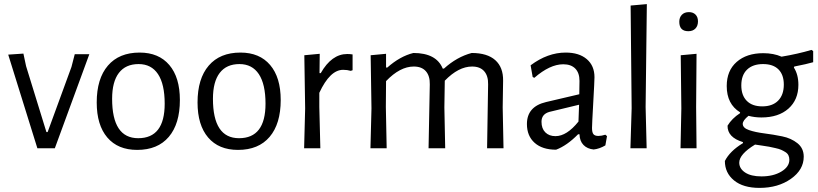

<svg xmlns="http://www.w3.org/2000/svg" viewBox="-20 -722 3982 935"><path d="M94 -461 107 -400 206 -79H212L328 -396L344 -458H415L247 0H162L20 -456Z M660 -466Q753 -466 804.5 -405.5Q856 -345 856 -235Q856 -119 802 -55.5Q748 8 648 8Q554 8 502.5 -52.5Q451 -113 451 -223Q451 -339 505.5 -402.5Q560 -466 660 -466ZM655 -410Q592 -410 559 -367Q526 -324 526 -241Q526 -49 653 -49Q782 -49 782 -217Q782 -312 749.5 -361Q717 -410 655 -410Z M1151 -466Q1244 -466 1295.5 -405.5Q1347 -345 1347 -235Q1347 -119 1293 -55.5Q1239 8 1139 8Q1045 8 993.5 -52.5Q942 -113 942 -223Q942 -339 996.5 -402.5Q1051 -466 1151 -466ZM1146 -410Q1083 -410 1050 -367Q1017 -324 1017 -241Q1017 -49 1144 -49Q1273 -49 1273 -217Q1273 -312 1240.5 -361Q1208 -410 1146 -410Z M1537 -460 1536 -366H1542Q1595 -459 1671 -459Q1683 -459 1697 -457V-380L1688 -377Q1671 -382 1651 -382Q1587 -382 1535 -270V-201L1540 0H1461L1466 -194L1462 -453Z M1860 -460V-393H1866Q1928 -448 1993 -464Q2105 -464 2136 -388H2142Q2205 -445 2277 -464Q2353 -464 2392 -429Q2431 -394 2430 -329L2428 -199L2432 0H2352L2357 -311Q2358 -352 2338 -375Q2318 -398 2279 -398Q2213 -398 2146 -329L2144 -199L2148 0H2067L2073 -311Q2074 -352 2054 -375Q2034 -398 1995 -398Q1928 -398 1860 -327L1859 -201L1863 0H1784L1789 -194L1785 -453Z M2735 -466Q2800 -466 2837.5 -434Q2875 -402 2875 -346Q2875 -328 2869 -222Q2863 -116 2863 -99Q2863 -77 2870 -68.5Q2877 -60 2894 -60Q2909 -60 2928 -66L2936 -59L2928 -14Q2899 3 2871 6Q2840 3 2821.5 -16Q2803 -35 2802 -68H2795Q2741 -13 2688 7Q2621 7 2583.5 -26.5Q2546 -60 2546 -118Q2546 -203 2639 -225L2801 -263L2802 -328Q2802 -367 2781.5 -388Q2761 -409 2723 -409Q2658 -409 2582 -343L2574 -347L2564 -404Q2647 -466 2735 -466ZM2800 -212 2655 -177Q2617 -166 2617 -129Q2617 -96 2635.5 -77.5Q2654 -59 2685 -59Q2740 -59 2797 -130Z M3130 -702 3124 -201 3129 0H3050L3056 -195L3051 -695Z M3335 -663Q3355 -663 3367 -651Q3379 -639 3379 -618Q3379 -596 3366.5 -583Q3354 -570 3332 -570Q3288 -570 3288 -616Q3288 -637 3300.5 -650Q3313 -663 3335 -663ZM3294 0 3298 -194 3295 -453 3372 -460 3370 -201 3372 0Z M3697 -463Q3747 -463 3786 -446Q3864 -459 3932 -479L3940 -473V-419Q3909 -410 3848 -398L3846 -393Q3868 -359 3868 -309Q3868 -236 3819.5 -193Q3771 -150 3688 -150Q3655 -150 3625 -158Q3597 -135 3597 -119Q3597 -99 3627.5 -88.5Q3658 -78 3701.5 -72.5Q3745 -67 3789 -58Q3833 -49 3863.5 -24.5Q3894 0 3894 41Q3894 105 3831.5 149Q3769 193 3679 193Q3599 193 3554.5 156.5Q3510 120 3510 62Q3534 14 3598 -25V-30Q3522 -53 3523 -110Q3544 -145 3584 -171V-175Q3519 -215 3519 -303Q3519 -378 3567.5 -420.5Q3616 -463 3697 -463ZM3696 -410Q3646 -410 3618 -383Q3590 -356 3590 -306Q3590 -258 3616.5 -231Q3643 -204 3692 -204Q3742 -204 3769.5 -232Q3797 -260 3797 -310Q3797 -358 3771 -384Q3745 -410 3696 -410ZM3580 70Q3580 99 3608.5 118Q3637 137 3688 137Q3746 137 3785 113.5Q3824 90 3824 56Q3824 44 3819.5 34.5Q3815 25 3804.5 18.5Q3794 12 3784 7.5Q3774 3 3755.5 -1Q3737 -5 3725.5 -7.5Q3714 -10 3690.5 -13Q3667 -16 3657 -18Q3580 29 3580 70Z"/></svg>

Font: Alegreya Sans SC
Style: Regular
Weight: 400
Designer: Juan Pablo del Peral
Foundry: Huerta Tipografica
Version: Version 2.007